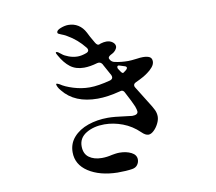

<svg xmlns="http://www.w3.org/2000/svg" viewBox="-88 -903 1177 1045"><g transform="rotate(-10 500.0 -380.0)"><path d="M731 -466Q709 -449 663 -428Q650 -422 650 -412Q650 -405 654 -400L708 -313Q730 -279 738.5 -261Q747 -243 747 -224Q747 -206 736.5 -185Q726 -164 710.5 -149.5Q695 -135 681 -135Q664 -135 644 -155Q604 -194 553.5 -213Q503 -232 453 -232Q394 -232 352.5 -207Q311 -182 311 -136Q311 -94 338.5 -74Q366 -54 409 -54Q437 -54 465 -61Q470 -62 483 -64Q496 -66 507 -66Q545 -66 572.5 -52Q600 -38 600 -12Q600 4 590 17.5Q580 31 560 34Q528 39 479 39Q381 37 319 -3.5Q257 -44 257 -112Q257 -160 287.5 -194.5Q318 -229 368.5 -246.5Q419 -264 478 -264Q513 -264 578 -255Q608 -251 611 -251Q643 -251 643 -270Q643 -277 636 -298Q625 -325 594 -383Q588 -396 576 -396Q573 -396 567 -394Q498 -376 443 -376Q316 -376 253 -455Q243 -466 238 -476.5Q233 -487 233 -492Q233 -495 237 -495Q240 -495 252 -489Q276 -472 321 -458Q366 -444 411 -444Q458 -444 526 -462Q540 -467 540 -478Q540 -484 537 -490L504 -550L501 -556Q493 -568 481 -568Q476 -568 473 -567Q432 -555 399 -555Q354 -555 323.5 -578Q293 -601 268 -646Q261 -658 261 -661Q261 -665 265 -665Q272 -665 291 -649Q302 -639 326.5 -630Q351 -621 375 -621Q397 -621 424 -631Q437 -636 437 -646Q437 -653 431 -660Q391 -710 340 -739Q331 -745 320.5 -749.5Q310 -754 307 -755Q297 -759 292.5 -761.5Q288 -764 288 -769Q288 -781 311 -790Q334 -799 354 -799Q384 -799 408 -784Q432 -769 447 -740Q456 -720 481 -678Q491 -662 501 -665Q505 -667 511 -669Q528 -674 542 -674Q562 -674 576 -663.5Q590 -653 590 -639Q590 -630 582 -619.5Q574 -609 562 -603L554 -599Q540 -591 540 -583Q540 -580 543 -575L544 -573Q552 -560 567 -557Q602 -549 642 -549Q657 -549 689 -553Q709 -556 723 -556Q747 -556 760 -549Q773 -542 773 -524Q773 -508 760 -492.5Q747 -477 731 -466ZM586 -534Q577 -534 577 -525Q577 -519 581 -514L587 -505Q596 -490 602 -490Q604 -490 605.5 -491Q607 -492 608 -493Q628 -506 628 -514Q628 -522 615 -525L590 -533Z"/></g></svg>

Font: Shippori Mincho B1 SemiBold
Style: Regular
Weight: 600
Designer: FONTDASU
Foundry: FONTDASU / Google Inc. / but / Adobe
Version: Version 3.110; ttfautohint (v1.8.3)